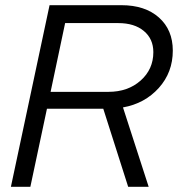

<svg xmlns="http://www.w3.org/2000/svg" viewBox="-20 -720 686 740"><path d="M22 0 171 -700H448Q539 -700 592.5 -652.5Q646 -605 646 -525Q646 -441 592 -381Q538 -321 454 -306L553 0H474L378 -301H161L97 0ZM436 -631H231L175 -366H398Q473 -366 522 -409.5Q571 -453 571 -519Q571 -570 534.5 -600.5Q498 -631 436 -631Z"/></svg>

Font: Red Hat Display
Style: Italic
Weight: 400
Italic angle: -12°
Designer: Pentagram / MCKL
Foundry: Pentagram / MCKL
Version: Version 1.003; Red Hat Display Italic